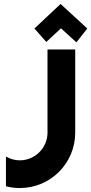

<svg xmlns="http://www.w3.org/2000/svg" viewBox="-20 -950 461 970"><path d="M360 -700H220V-280C220 -203 157 -140 80 -140C55 -140 31 -147 10 -159V-9C33 -3 56 0 80 0C235 0 360 -125 360 -280ZM214 -738 288 -807 366 -736 421 -806 286 -930 154 -806Z"/></svg>

Font: Righteous
Style: Regular
Weight: 400
Designer: Astigmatic (AOETI)
Foundry: Astigmatic (AOETI)
Version: Version 1.000